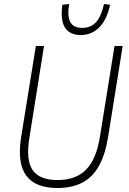

<svg xmlns="http://www.w3.org/2000/svg" viewBox="-20 -936 648 964"><path d="M268 8Q213 8 174 -7.5Q135 -23 112 -54Q89 -85 82.5 -132Q76 -179 85 -241L160 -705H201L128 -247Q109 -133 143.5 -82.5Q178 -32 269 -32Q361 -32 412.5 -84.5Q464 -137 482 -251L555 -705H596L523 -250Q509 -162 477.5 -104.5Q446 -47 394 -19.5Q342 8 268 8ZM385 -760Q348 -760 325 -777Q302 -794 294 -827.5Q286 -861 293 -912L327 -916Q317 -854 333 -825Q349 -796 392 -796Q437 -796 463 -825.5Q489 -855 502 -916L533 -912Q516 -836 478 -798Q440 -760 385 -760Z"/></svg>

Font: Nunito Sans 10pt Condensed ExtraLight
Style: Italic
Weight: 250
Width: 3
Italic angle: -9°
Designer: Vernon Adams
Foundry: Vernon Adams
Version: Version 3.101;gftools[0.9.27]